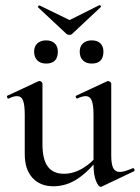

<svg xmlns="http://www.w3.org/2000/svg" viewBox="-20 -706 537 737"><path d="M185 9Q134 9 104.5 -23.5Q75 -56 75 -114V-265Q75 -303 68.5 -320Q62 -337 45 -337Q32 -337 14 -328Q10 -326 7.5 -332Q5 -338 9 -339L127 -394Q129 -395 131 -395Q135 -395 139 -392Q143 -389 143 -385V-152Q143 -94 163.5 -66.5Q184 -39 226 -39Q262 -39 297.5 -60Q333 -81 358 -115L363 -104Q321 -48 277.5 -19.5Q234 9 185 9ZM407 -385V-110Q407 -76 414.5 -61Q422 -46 440 -46Q449 -46 460.5 -49.5Q472 -53 489 -60Q493 -62 495.5 -56.5Q498 -51 495 -49L371 10Q369 11 366 11Q358 11 348.5 -11.5Q339 -34 339 -76V-265Q339 -303 332 -320Q325 -337 309 -337Q296 -337 277 -328Q274 -326 271.5 -332Q269 -338 273 -339L391 -394Q393 -395 395 -395Q398 -395 402.5 -392Q407 -389 407 -385ZM235 -576 126 -678Q124 -680 127.5 -683Q131 -686 132 -685L247 -629L361 -686Q364 -687 366.5 -684Q369 -681 367 -679L257 -576Q253 -572 246.5 -572Q240 -572 235 -576ZM157 -462Q136 -462 123.5 -474Q111 -486 111 -508Q111 -528 123.5 -539.5Q136 -551 157 -551Q178 -551 190 -539.5Q202 -528 202 -508Q202 -462 157 -462ZM332 -462Q311 -462 298.5 -474Q286 -486 286 -508Q286 -528 298.5 -539.5Q311 -551 332 -551Q354 -551 365.5 -539.5Q377 -528 377 -508Q377 -462 332 -462Z"/></svg>

Font: Cormorant Medium
Style: Regular
Weight: 500
Designer: Christian Thalmann (Catharsis Fonts)
Foundry: Catharsis Fonts
Version: Version 4.000